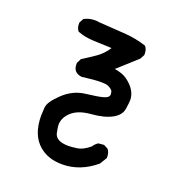

<svg xmlns="http://www.w3.org/2000/svg" viewBox="-114 -561 727 788"><g transform="rotate(20 250.0 -167.0)"><path d="M243 134Q182 134 143 101Q94 60 94 -26Q94 -36 96 -61Q98 -86 140 -125.5Q182 -165 234.5 -171Q287 -177 310 -183.5Q333 -190 333 -204Q333 -206 331.5 -215Q330 -224 310 -234Q301 -238 279 -238Q249 -238 195 -231Q158 -236 158 -272V-278L168 -298Q195 -315 223.5 -334.5Q252 -354 271 -384Q232 -386 193 -387Q154 -388 121 -401Q111 -413 111 -431V-437L121 -456Q142 -468 168 -468Q178 -468 189 -466Q242 -462 295.5 -459Q349 -456 397 -440Q407 -427 407 -409V-403L397 -384L313 -308Q349 -302 368 -288Q416 -253 416 -209Q416 -198 411.5 -169.5Q407 -141 374 -123Q341 -105 284 -100.5Q227 -96 198 -67Q174 -43 174 -13Q174 -5 179 20Q186 54 242 54Q256 54 280 50.5Q304 47 333 23Q341 10 354 2L378 0L397 10Q407 23 407 41V47L388 78Q321 134 243 134Z"/></g></svg>

Font: Xiaolai SC
Style: Regular
Weight: 400
Designer: Nozomi Seto 瀬戸のぞみ
Version: Version 3.11;December 4, 2020;FontCreator 13.0.0.2613 64-bit